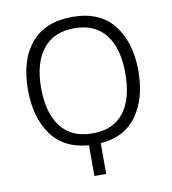

<svg xmlns="http://www.w3.org/2000/svg" viewBox="-81 -796 777 867"><g transform="rotate(-10 307.0 -362.5)"><path d="M560 -433Q560 -309 504 -229.5Q448 -150 336 -141V0H282V-141Q167 -150 110.5 -230Q54 -310 54 -434Q54 -572 119 -648.5Q184 -725 308 -725Q434 -725 497 -644.5Q560 -564 560 -433ZM114 -434Q114 -318 163 -254.5Q212 -191 308 -191Q404 -191 452 -254Q500 -317 500 -433Q500 -548 451 -610.5Q402 -673 308 -673Q213 -673 163.5 -610Q114 -547 114 -434Z"/></g></svg>

Font: Noto Sans Display Light Narrow
Style: Regular
Weight: 300
Width: 4
Designer: Monotype Design team
Foundry: Monotype Imaging Inc.
Version: Version 1.000